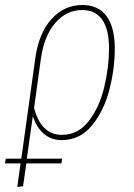

<svg xmlns="http://www.w3.org/2000/svg" viewBox="-47 -549 534 766"><path d="M84 -86 60 84H201L198 103H58L45 194L22 197L35 103H-27L-24 84H38L94 -318Q108 -417 158.5 -473Q209 -529 282 -529Q346 -529 378.5 -484Q411 -439 411 -356Q411 -274 389 -189.5Q367 -105 319 -47.5Q271 10 199 10Q156 10 126.5 -16.5Q97 -43 84 -86ZM89 -118Q117 -11 200 -11Q265 -11 307.5 -66.5Q350 -122 369 -202Q388 -282 388 -356Q388 -431 361 -470Q334 -509 281 -509Q218 -509 173.5 -457.5Q129 -406 116 -314Z"/></svg>

Font: Fira Sans Extra Condensed Thin
Style: Italic
Weight: 250
Width: 3
Italic angle: -8°
Designer: Carrois Corporate & Edenspiekermann AG
Foundry: Carrois Corporate GbR & Edenspiekermann AG
Version: Version 4.203